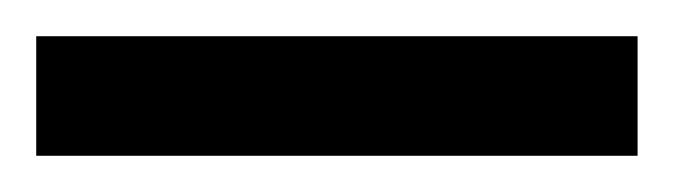

<svg xmlns="http://www.w3.org/2000/svg" viewBox="-21 70 372 106"><path d="M-1 90H331V156H-1Z"/></svg>

Font: Noto Sans Bengali UI Condensed
Style: Regular
Weight: 400
Width: 3
Designer: Jelle Bosma - Monotype Design Team
Foundry: Monotype Imaging Inc.
Version: Version 2.003; ttfautohint (v1.8.4.7-5d5b)